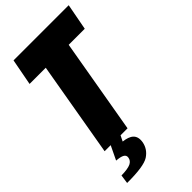

<svg xmlns="http://www.w3.org/2000/svg" viewBox="-282 -780 1061 1061"><g transform="rotate(-45 248.5 -249.5)"><path d="M66.4 0H113.8L74.7 81.5C116.2 85 138.2 93.8 134.3 117.7C132.3 131.8 124 142.6 109.9 149.4C95.2 156.2 71.3 160.2 37.6 160.6L30.3 211.9C116.7 212.4 173.3 204.1 200.7 186.5C227.5 168.9 244.1 145 250 114.3C259.3 59.6 228 39.1 174.8 32.7L190.9 0H245.6L341.8 -556.2H467.3L496.6 -710.9H65.4L36.1 -556.2H162.6Z"/></g></svg>

Font: Roboto Flex Super Cond Black
Style: Italic
Weight: 900
Width: 3
Italic angle: -10°
Designer: Berlow after Robertson
Foundry: Google
Version: Version 3.200;Glyphs 3.3 (3311)